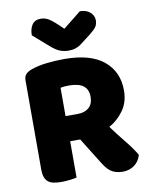

<svg xmlns="http://www.w3.org/2000/svg" viewBox="-93 -923 789 1000"><g transform="rotate(-10 301.0 -423.0)"><path d="M232 -196V-4Q221 -1 197.5 2Q174 5 151 5Q128 5 110.5 1.5Q93 -2 81.5 -11Q70 -20 64 -36Q58 -52 58 -78V-549Q58 -570 69.5 -581.5Q81 -593 101 -600Q135 -612 180 -617.5Q225 -623 276 -623Q414 -623 484 -565Q554 -507 554 -408Q554 -346 522 -302Q490 -258 446 -234Q482 -185 517 -142Q552 -99 572 -64Q562 -29 535.5 -10.5Q509 8 476 8Q454 8 438 3Q422 -2 410 -11Q398 -20 388 -33Q378 -46 369 -61L285 -196ZM304 -778 399 -854Q432 -854 452.5 -836.5Q473 -819 473 -793Q473 -773 463.5 -759Q454 -745 427 -724L372 -682Q360 -673 344 -667.5Q328 -662 308 -662Q281 -662 259.5 -671Q238 -680 212 -703L131 -774Q131 -808 145.5 -829.5Q160 -851 191 -851Q211 -851 228.5 -842Q246 -833 278 -803ZM295 -329Q333 -329 355 -348.5Q377 -368 377 -406Q377 -444 352.5 -463.5Q328 -483 275 -483Q260 -483 251 -482Q242 -481 231 -479V-329Z"/></g></svg>

Font: Baloo Tammudu
Style: Regular
Weight: 400
Designer: Omkar Shende and Ek Type
Foundry: Ek Type
Version: Version 1.443;PS 1.000;hotconv 16.6.51;makeotf.lib2.5.65220;